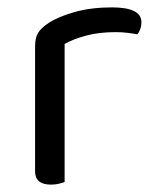

<svg xmlns="http://www.w3.org/2000/svg" viewBox="-20 -495 422 520"><path d="M155 -2Q150 0 140 2.5Q130 5 118 5Q75 5 75 -31V-370Q75 -393 83.5 -406.5Q92 -420 112 -433Q138 -450 182.5 -462.5Q227 -475 283 -475Q363 -475 363 -435Q363 -425 360 -416.5Q357 -408 352 -402Q342 -404 326 -406Q310 -408 294 -408Q248 -408 213 -398.5Q178 -389 155 -376Z"/></svg>

Font: Baloo Thambi 2
Style: Regular
Weight: 400
Designer: Aadarsh Rajan and Ek Type
Foundry: Ek Type
Version: Version 1.640;hotconv 1.0.111;makeotfexe 2.5.65597; ttfautoh